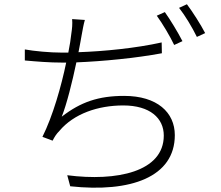

<svg xmlns="http://www.w3.org/2000/svg" viewBox="-20 -851 1040 905"><path d="M742 -651C621 -624 470 -609 350 -605C356 -638 362 -666 365 -686C369 -708 374 -737 380 -757L320 -761C322 -738 320 -717 316 -691C314 -669 309 -639 302 -603H272C215 -603 141 -610 97 -618V-566C152 -561 212 -556 273 -556H292C269 -445 229 -304 180 -206L228 -188C237 -206 246 -220 260 -234C328 -315 442 -354 561 -354C687 -354 752 -294 752 -212C752 -41 530 5 297 -25L311 27C597 58 804 -17 804 -214C804 -321 721 -399 565 -399C444 -399 360 -370 271 -301C294 -358 321 -466 340 -557C464 -562 620 -577 743 -600ZM719 -777C746 -740 782 -679 801 -639L840 -657C818 -700 782 -759 757 -794ZM824 -814C853 -777 886 -722 908 -677L947 -695C927 -734 888 -795 861 -831Z"/></svg>

Font: Noto Sans Japanese Light
Style: Regular
Weight: 300
Designer: Ryoko NISHIZUKA (kana & ideographs); Paul D. Hunt (Latin, Greek & Cyrillic); Wenlong ZHANG (bopomofo); Sandoll Communica
Foundry: Adobe Systems Incorporated
Version: Version 1.000;PS 1;hotconv 1.0.78;makeotf.lib2.5.61930